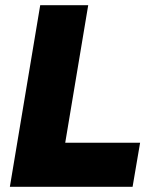

<svg xmlns="http://www.w3.org/2000/svg" viewBox="-20 -720 593 740"><path d="M18 0 135 -700H320L203 0ZM122 0 151 -170H520L491 0Z"/></svg>

Font: Figtree Light Black
Style: Italic
Weight: 900
Italic angle: -9.5°
Version: Version 2.000